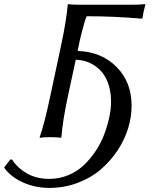

<svg xmlns="http://www.w3.org/2000/svg" viewBox="-178 -668 791 935"><path d="M152.8 -200.2Q126.5 -76.7 121.1 0L118.2 2.9Q99.6 0 67.9 0Q34.2 0 16.1 2.9L15.1 0Q38.1 -64.5 66.9 -200.2L119.1 -444.8Q145 -565.9 151.9 -645L153.8 -647.9Q170.9 -645 205.1 -645H467.8Q503.9 -645 527.8 -647.9L529.8 -645Q518.6 -604 516.1 -581.1L513.2 -577.1Q377.4 -588.9 244.1 -588.9Q236.3 -573.2 222.4 -519Q208.5 -464.8 205.1 -444.8L200.2 -419.9Q316.4 -416 389.6 -342Q462.9 -268.1 462.9 -152.8Q462.9 -98.6 445.6 -42.2Q428.2 14.2 393.6 65.9Q358.9 117.7 311.5 158.2Q264.2 198.7 199.2 222.9Q134.3 247.1 62 247.1Q-6.8 247.1 -66.4 220.2Q-126 193.4 -158.2 147.9L-127.9 108.9H-119.1Q-94.2 148.9 -47.6 176Q-1 203.1 62 203.1Q110.8 203.1 154.3 185.1Q197.8 167 230 136.5Q262.2 106 288.1 67.1Q314 28.3 329.8 -14.2Q345.7 -56.6 354.2 -97.2Q362.8 -137.7 362.8 -172.9Q362.8 -215.3 352.3 -250.5Q341.8 -285.6 324.7 -308.6Q307.6 -331.5 284.7 -347.2Q261.7 -362.8 238.3 -369.6Q214.8 -376.5 190.9 -377Z"/></svg>

Font: Linear Smooth
Style: Italic
Weight: 400
Designer: Philipp H. Poll, Flanker
Foundry: Philipp H. Poll, reworked by Flanker
Version: Version 1.061 | FøM Fix